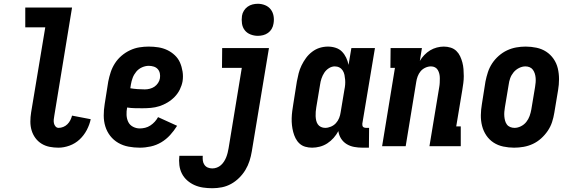

<svg xmlns="http://www.w3.org/2000/svg" viewBox="-20 -775 3040 1018"><path d="M290 8Q266 8 243 3.5Q220 -1 200.5 -13Q181 -25 167.5 -43.5Q154 -62 147.5 -84Q141 -106 141 -130Q141 -154 145 -179L220 -630H114V-735H362L268 -162Q266 -152 265 -141.5Q264 -131 266 -121.5Q268 -112 274.5 -104.5Q281 -97 291 -97Q303 -97 315.5 -102Q328 -107 337.5 -116.5Q347 -126 353 -138Q359 -150 362 -162L461 -143Q455 -114 440 -85.5Q425 -57 402 -35.5Q379 -14 349 -3Q319 8 290 8Z M721 8Q691 8 661.5 2.5Q632 -3 607 -17.5Q582 -32 564.5 -54.5Q547 -77 538.5 -104.5Q530 -132 530 -162.5Q530 -193 535 -223L554 -343Q559 -368 567 -392.5Q575 -417 589.5 -439.5Q604 -462 624.5 -479.5Q645 -497 669.5 -508.5Q694 -520 719 -524Q744 -528 768 -528Q795 -528 820 -524Q845 -520 867 -509.5Q889 -499 907 -482Q925 -465 934.5 -443Q944 -421 948 -395.5Q952 -370 948 -344Q944 -322 933.5 -300.5Q923 -279 906 -261.5Q889 -244 868 -231.5Q847 -219 825 -212Q803 -205 780 -203Q757 -201 735 -201Q714 -201 693.5 -201.5Q673 -202 654 -205Q650 -185 651 -165Q652 -145 660 -128.5Q668 -112 685 -103Q702 -94 721 -94Q735 -94 749.5 -97.5Q764 -101 777 -109.5Q790 -118 800.5 -129.5Q811 -141 818 -154L919 -108Q903 -82 882 -59Q861 -36 835 -20.5Q809 -5 779.5 1.5Q750 8 721 8ZM748 -301Q761 -301 774.5 -304.5Q788 -308 799 -315.5Q810 -323 818 -335Q826 -347 828 -360Q830 -373 827.5 -386Q825 -399 816.5 -408.5Q808 -418 795 -422Q782 -426 769 -426Q751 -426 733 -418Q715 -410 702.5 -395Q690 -380 683.5 -362.5Q677 -345 674 -327L671 -307Q689 -304 709 -302.5Q729 -301 748 -301Z M1106 223Q1081 223 1057 219.5Q1033 216 1011.5 206.5Q990 197 972.5 181.5Q955 166 944.5 145.5Q934 125 931 100.5Q928 76 931 51H1055Q1054 64 1055.5 76.5Q1057 89 1064 99Q1071 109 1082 113.5Q1093 118 1106 118Q1118 118 1130 113.5Q1142 109 1151.5 100.5Q1161 92 1168 81Q1175 70 1179.5 58.5Q1184 47 1187 35Q1190 23 1192 11L1262 -415H1157L1158 -520H1406L1315 28Q1311 53 1303 78Q1295 103 1281.5 125.5Q1268 148 1248.5 167.5Q1229 187 1205.5 200Q1182 213 1156.5 218Q1131 223 1106 223ZM1347 -585Q1327 -585 1308 -592.5Q1289 -600 1277.5 -615Q1266 -630 1263 -650Q1260 -670 1263 -691Q1265 -705 1273 -718Q1281 -731 1293 -739.5Q1305 -748 1319 -751.5Q1333 -755 1347 -755Q1367 -755 1385.5 -747.5Q1404 -740 1415.5 -725Q1427 -710 1430.5 -690Q1434 -670 1430 -649Q1428 -635 1420.5 -622Q1413 -609 1401 -600.5Q1389 -592 1375 -588.5Q1361 -585 1347 -585Z M1635 8Q1616 8 1598.5 3Q1581 -2 1568 -14Q1555 -26 1547 -42Q1539 -58 1534.5 -75.5Q1530 -93 1528 -111Q1526 -129 1526.5 -148Q1527 -167 1529.5 -186Q1532 -205 1535 -223L1554 -343Q1558 -365 1563.5 -386.5Q1569 -408 1579 -428.5Q1589 -449 1602.5 -467.5Q1616 -486 1635 -500.5Q1654 -515 1675.5 -521.5Q1697 -528 1719 -528Q1740 -528 1760 -521.5Q1780 -515 1793.5 -501Q1807 -487 1815.5 -469Q1824 -451 1828 -431L1843 -520H1968L1901 -119Q1901 -114 1901.5 -110Q1902 -106 1904.5 -103Q1907 -100 1911.5 -98.5Q1916 -97 1920 -97H1937L1936 8H1902Q1879 8 1857.5 4Q1836 0 1818 -11Q1800 -22 1788.5 -40Q1777 -58 1774 -80Q1764 -61 1749 -44Q1734 -27 1715.5 -15Q1697 -3 1676 2.5Q1655 8 1635 8ZM1704 -97Q1719 -97 1734.5 -103.5Q1750 -110 1761 -122Q1772 -134 1778 -149Q1784 -164 1786 -179L1806 -299Q1809 -313 1810 -326Q1811 -339 1810 -352Q1809 -365 1806.5 -377.5Q1804 -390 1797.5 -400.5Q1791 -411 1780 -417Q1769 -423 1755 -423Q1739 -423 1724 -413.5Q1709 -404 1699.5 -389.5Q1690 -375 1684.5 -358.5Q1679 -342 1677 -326L1657 -206Q1655 -194 1654 -182.5Q1653 -171 1653.5 -159Q1654 -147 1656.5 -136Q1659 -125 1665 -116Q1671 -107 1681.5 -102Q1692 -97 1704 -97Z M2006 0 2074 -415H2050L2051 -520H2217L2206 -452Q2216 -469 2230 -483.5Q2244 -498 2260.5 -508Q2277 -518 2296 -523Q2315 -528 2333 -528Q2352 -528 2369.5 -522.5Q2387 -517 2399.5 -505Q2412 -493 2419.5 -477Q2427 -461 2431.5 -444Q2436 -427 2437.5 -408.5Q2439 -390 2439 -371.5Q2439 -353 2436.5 -334Q2434 -315 2431 -297L2399 -105H2423V0H2257L2309 -314Q2311 -325 2311.5 -337Q2312 -349 2312 -360.5Q2312 -372 2309.5 -383Q2307 -394 2301.5 -403.5Q2296 -413 2286.5 -418Q2277 -423 2265 -423Q2250 -423 2235 -416Q2220 -409 2210 -397Q2200 -385 2194.5 -370Q2189 -355 2187 -341L2131 0Z M2706 8Q2677 8 2648.5 2Q2620 -4 2597 -19Q2574 -34 2558.5 -57Q2543 -80 2536 -107.5Q2529 -135 2529.5 -164.5Q2530 -194 2535 -223L2554 -343Q2559 -368 2567 -392.5Q2575 -417 2589.5 -439Q2604 -461 2624.5 -479Q2645 -497 2668.5 -508Q2692 -519 2717 -523.5Q2742 -528 2767 -528Q2796 -528 2824.5 -522Q2853 -516 2876 -501Q2899 -486 2915 -463Q2931 -440 2937.5 -412.5Q2944 -385 2944 -355.5Q2944 -326 2939 -297L2919 -177Q2915 -152 2907 -127.5Q2899 -103 2884 -81Q2869 -59 2849 -41Q2829 -23 2805.5 -12Q2782 -1 2756.5 3.5Q2731 8 2706 8ZM2708 -97Q2725 -97 2742 -105.5Q2759 -114 2770.5 -128.5Q2782 -143 2788 -160Q2794 -177 2797 -194L2817 -314Q2819 -326 2820 -338Q2821 -350 2820 -362Q2819 -374 2815.5 -385Q2812 -396 2805.5 -405Q2799 -414 2788.5 -418.5Q2778 -423 2766 -423Q2749 -423 2732 -414.5Q2715 -406 2703 -391.5Q2691 -377 2685 -360Q2679 -343 2677 -326L2657 -206Q2655 -194 2654 -182Q2653 -170 2654 -158Q2655 -146 2658 -135Q2661 -124 2667.5 -115Q2674 -106 2685 -101.5Q2696 -97 2708 -97Z"/></svg>

Font: Iosevka Curly Slab Extrabold
Style: Italic
Weight: 800
Italic angle: -9°
Monospace: yes
Designer: Belleve Invis
Foundry: Belleve Invis
Version: Version 22.1.2; ttfautohint (v1.8.4)